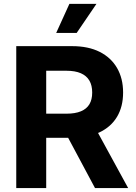

<svg xmlns="http://www.w3.org/2000/svg" viewBox="-20 -964 697 984"><path d="M63.3 0V-727.5H349.8Q432.6 -727.5 490.9 -698.2Q549.1 -668.8 580 -615.4Q610.9 -561.9 610.9 -489.8Q610.9 -417.4 579.7 -365.2Q548.4 -313.1 489.2 -285.4Q429.9 -257.8 346.1 -257.8H154.3V-381.4H320.9Q365.4 -381.4 394.6 -393.6Q423.8 -405.7 438.2 -429.7Q452.5 -453.7 452.5 -489.8Q452.5 -526.2 438.1 -551Q423.6 -575.8 394.4 -588.6Q365.2 -601.4 320.5 -601.4H216.8V0ZM467 0 290 -331.2H455.9L636.9 0ZM268 -795.3 335.7 -944.3H474.4L373 -795.3Z"/></svg>

Font: GitLab Sans
Style: Regular
Weight: 400
Designer: Rasmus Andersson
Foundry: Modifications by GitLab B.V., manufactured by rsms
Version: Version 4.000;git-c8fb6b7